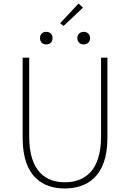

<svg xmlns="http://www.w3.org/2000/svg" viewBox="-20 -1052 734 1085"><path d="M346 13C464 13 587 -47 587 -272V-726H551V-280C551 -81 453 -22 346 -22C241 -22 145 -81 145 -280V-726H108V-272C108 -47 228 13 346 13ZM241 -801C262 -801 277 -814 277 -837C277 -859 262 -872 241 -872C221 -872 206 -859 206 -837C206 -814 221 -801 241 -801ZM320 -921 339 -905 449 -1009 424 -1032ZM453 -801C473 -801 489 -814 489 -837C489 -859 473 -872 453 -872C433 -872 417 -859 417 -837C417 -814 433 -801 453 -801Z"/></svg>

Font: Source Han Sans CN ExtraLight
Style: Regular
Weight: 250
Designer: Ryoko NISHIZUKA (kana & ideographs); Paul D. Hunt (Latin, Greek & Cyrillic); Wenlong ZHANG (bopomofo); Sandoll Communica
Foundry: Adobe Systems Incorporated
Version: Version 1.004;PS 1.004;hotconv 16.6.51;makeotf.lib2.5.65220